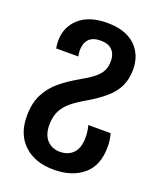

<svg xmlns="http://www.w3.org/2000/svg" viewBox="-147 -644 821 985"><g transform="rotate(20 263.5 -151.0)"><path d="M264 250Q163 250 102.5 194Q42 138 42 38Q42 -33 67.5 -82Q93 -131 135 -165.5Q177 -200 228 -229Q273 -254 300 -275Q327 -296 339 -318.5Q351 -341 351 -373Q351 -411 330 -433Q309 -455 267 -455Q223 -455 202.5 -432.5Q182 -410 182 -371Q182 -353 186 -339H65Q61 -358 61 -379Q61 -455 115 -503.5Q169 -552 267 -552Q367 -552 420 -502.5Q473 -453 473 -372Q473 -319 454 -279.5Q435 -240 396 -206.5Q357 -173 297 -138Q257 -115 227.5 -91Q198 -67 182 -35.5Q166 -4 166 42Q166 95 193 124Q220 153 263 153Q309 153 336 124.5Q363 96 363 39Q363 2 354 -26H476Q486 7 486 46Q486 148 425 199Q364 250 264 250Z"/></g></svg>

Font: Noto Sans Georgian SemiCondensed SemiBold
Style: Regular
Weight: 600
Width: 4
Designer: Monotype Design Team, Akaki Razmadze
Foundry: Google LLC
Version: Version 2.005; ttfautohint (v1.8.4.7-5d5b)